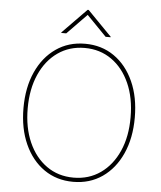

<svg xmlns="http://www.w3.org/2000/svg" viewBox="-61 -972 869 1035"><g transform="rotate(5 373.5 -455.0)"><path d="M674.7 -363.6Q674.7 -252.5 636.7 -168.3Q598.7 -84.2 530.9 -37.1Q463.1 9.9 373.6 9.9Q283.7 9.9 215.9 -37.3Q148.1 -84.5 110.3 -168.7Q72.4 -252.8 72.4 -363.6Q72.4 -474.8 110.4 -558.8Q148.4 -642.8 216.3 -690Q284.1 -737.2 373.6 -737.2Q463.1 -737.2 530.9 -690.2Q598.7 -643.1 636.7 -558.9Q674.7 -474.8 674.7 -363.6ZM652 -363.6Q652 -468 616.8 -547.1Q581.7 -626.1 519 -670.3Q456.3 -714.5 373.6 -714.5Q291.2 -714.5 228.5 -670.6Q165.8 -626.8 130.5 -547.8Q95.2 -468.8 95.2 -363.6Q95.2 -259.9 130 -180.9Q164.8 -101.9 227.5 -57.4Q290.1 -12.8 373.6 -12.8Q456.3 -12.8 519.2 -57Q582 -101.2 617.2 -180.2Q652.3 -259.2 652 -363.6ZM267 -784.1 373.6 -893.5 480.1 -784.1H507.1V-786.9L376.4 -920.5H370.7L240.1 -786.9V-784.1Z"/></g></svg>

Font: Inter Thin BETA
Style: Regular
Weight: 100
Designer: Rasmus Andersson
Foundry: rsms
Version: Version 3.011;git-f93a4a705